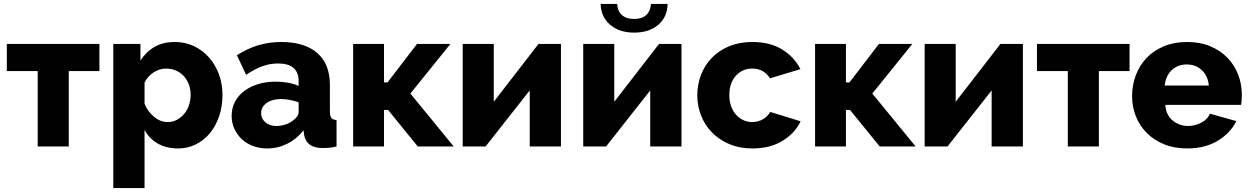

<svg xmlns="http://www.w3.org/2000/svg" viewBox="-20 -750 6396 983"><path d="M332 0H173V-386H15V-525H489V-386H332Z M892 10Q832 10 788 -15Q744 -40 720 -85V213H560V-525H699V-440Q728 -485 771.5 -510Q815 -535 875 -535Q928 -535 972.5 -514Q1017 -493 1049.5 -456.5Q1082 -420 1100.5 -370.5Q1119 -321 1119 -264Q1119 -205 1102 -155Q1085 -105 1055 -68.5Q1025 -32 983 -11Q941 10 892 10ZM838 -125Q864 -125 885.5 -136.5Q907 -148 923 -167Q939 -186 947.5 -211.5Q956 -237 956 -265Q956 -294 946.5 -318.5Q937 -343 920.5 -361Q904 -379 880.5 -389Q857 -399 830 -399Q797 -399 766.5 -379.5Q736 -360 720 -327V-219Q736 -179 768.5 -152Q801 -125 838 -125Z M1348 10Q1309 10 1275.5 -2.5Q1242 -15 1218 -37.5Q1194 -60 1180 -90.5Q1166 -121 1166 -157Q1166 -196 1182.5 -228Q1199 -260 1229 -283Q1259 -306 1300 -319Q1341 -332 1391 -332Q1424 -332 1455 -326.5Q1486 -321 1509 -310V-334Q1509 -425 1404 -425Q1361 -425 1322 -410.5Q1283 -396 1240 -367L1193 -467Q1245 -501 1301 -518Q1357 -535 1420 -535Q1539 -535 1604 -479Q1669 -423 1669 -315V-180Q1669 -156 1676.5 -146.5Q1684 -137 1703 -135V0Q1682 5 1665 6.5Q1648 8 1634 8Q1589 8 1566 -9.5Q1543 -27 1537 -59L1534 -83Q1499 -38 1450.5 -14Q1402 10 1348 10ZM1395 -105Q1421 -105 1445.5 -114Q1470 -123 1486 -138Q1509 -156 1509 -176V-226Q1488 -234 1463.5 -238.5Q1439 -243 1418 -243Q1374 -243 1345.5 -223Q1317 -203 1317 -171Q1317 -142 1339 -123.5Q1361 -105 1395 -105Z M2115 -525H2286L2081 -271L2303 0H2119L1967 -187H1946V0H1788V-525H1946V-328H1964Z M2508 -229 2737 -525H2852V0H2692V-287L2466 0H2349V-525H2508Z M3398 -730Q3397 -663 3350 -623Q3303 -583 3227 -583Q3151 -583 3104 -623Q3057 -663 3055 -730H3140Q3141 -695 3163 -674Q3185 -653 3227 -653Q3267 -653 3288.5 -673Q3310 -693 3313 -730ZM3125 -229 3354 -525H3469V0H3309V-287L3083 0H2966V-525H3125Z M3550 -263Q3550 -317 3569 -366.5Q3588 -416 3624 -453.5Q3660 -491 3712.5 -513Q3765 -535 3832 -535Q3923 -535 3985 -496.5Q4047 -458 4078 -396L3922 -349Q3891 -399 3831 -399Q3781 -399 3747.5 -362Q3714 -325 3714 -263Q3714 -232 3723 -206.5Q3732 -181 3748 -163Q3764 -145 3785.5 -135Q3807 -125 3831 -125Q3861 -125 3886 -139.5Q3911 -154 3923 -177L4079 -129Q4050 -68 3986.5 -29Q3923 10 3832 10Q3766 10 3713.5 -12.5Q3661 -35 3624.5 -72.5Q3588 -110 3569 -159.5Q3550 -209 3550 -263Z M4480 -525H4651L4446 -271L4668 0H4484L4332 -187H4311V0H4153V-525H4311V-328H4329Z M4873 -229 5102 -525H5217V0H5057V-287L4831 0H4714V-525H4873Z M5606 0H5447V-386H5289V-525H5763V-386H5606Z M6058 10Q5992 10 5939.5 -11.5Q5887 -33 5850.5 -70Q5814 -107 5795 -155.5Q5776 -204 5776 -257Q5776 -314 5795 -364.5Q5814 -415 5850 -453Q5886 -491 5938.5 -513Q5991 -535 6058 -535Q6125 -535 6177 -513Q6229 -491 6265 -453.5Q6301 -416 6319.5 -367Q6338 -318 6338 -264Q6338 -250 6337 -236.5Q6336 -223 6334 -213H5946Q5950 -160 5984.5 -132.5Q6019 -105 6063 -105Q6098 -105 6130.5 -122Q6163 -139 6174 -168L6310 -130Q6279 -68 6214 -29Q6149 10 6058 10ZM6169 -312Q6164 -362 6133 -391Q6102 -420 6056 -420Q6009 -420 5978.5 -390.5Q5948 -361 5943 -312Z"/></svg>

Font: Boldmen
Style: Bold
Weight: 700
Designer: Matt McInerney, Pablo Impallari, Rodrigo Fuenzalida
Foundry: LIVING CONCEPT
Version: Version 1.000